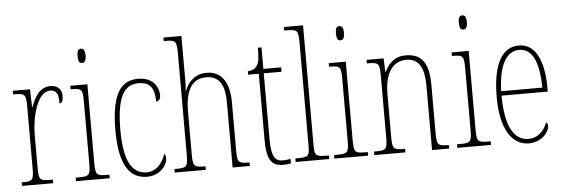

<svg xmlns="http://www.w3.org/2000/svg" viewBox="-49 -914 3162 1077"><g transform="rotate(-5 1531.5 -375.0)"><path d="M36 0H212V-20H201C138 -20 132 -25 132 -96V-274C132 -382 168 -519 239 -519C284 -519 286 -480 286 -443C302 -443 307 -460 307 -483C307 -517 288 -544 243 -544C178 -544 151 -483 133 -435H131L128 -536H31V-516H34C98 -516 104 -511 104 -440V-96C104 -25 98 -20 37 -20H36Z M432 -658C445 -658 455 -666 455 -698C455 -729 445 -738 432 -738C418 -738 410 -729 410 -698C410 -666 418 -658 432 -658ZM340 0H530V-20H517C457 -20 451 -26 451 -96V-536H355V-516H361C419 -516 423 -508 423 -437V-96C423 -26 417 -20 356 -20H340Z M740 10C813 10 855 -46 855 -83C855 -98 852 -105 847 -110C832 -65 799 -15 740 -15C659 -15 613 -86 613 -264C613 -462 662 -517 737 -517C803 -517 827 -480 827 -406C839 -406 852 -414 852 -437C852 -495 813 -542 737 -542C645 -542 585 -479 585 -263C585 -55 651 10 740 10Z M896 0H1071V-20H1066C1006 -20 1000 -26 1000 -96V-333C1000 -459 1041 -517 1117 -517C1195 -517 1222 -462 1222 -364V0H1319V-20H1311C1255 -20 1250 -29 1250 -94V-364C1250 -482 1202 -542 1123 -542C1055 -542 1017 -498 999 -451H997C999 -469 1000 -483 1000 -495V-760H899V-740H915C965 -740 972 -731 972 -664V-96C972 -26 966 -20 905 -20H896Z M1508 10C1519 10 1535 8 1550 5V-20C1533 -17 1522 -15 1506 -15C1464 -15 1442 -40 1442 -140V-511H1542V-536H1442V-657H1422C1421 -610 1421 -575 1404 -553C1395 -540 1379 -532 1354 -530V-511H1414V-141C1414 -26 1440 10 1508 10Z M1577 0H1766V-20H1762C1689 -20 1685 -24 1685 -94V-760H1577V-740H1590C1650 -740 1657 -736 1657 -662V-94C1657 -24 1653 -20 1580 -20H1577Z M1887 -658C1900 -658 1910 -666 1910 -698C1910 -729 1900 -738 1887 -738C1873 -738 1865 -729 1865 -698C1865 -666 1873 -658 1887 -658ZM1795 0H1985V-20H1972C1912 -20 1906 -26 1906 -96V-536H1810V-516H1816C1874 -516 1878 -508 1878 -437V-96C1878 -26 1872 -20 1811 -20H1795Z M2020 0H2195V-20H2189C2129 -20 2123 -26 2123 -96V-333C2123 -467 2178 -517 2246 -517C2318 -517 2345 -457 2345 -364V0H2441V-20H2437C2379 -20 2373 -26 2373 -96V-363C2373 -486 2335 -542 2244 -542C2181 -542 2149 -508 2124 -459H2122L2119 -536H2023V-516H2028C2089 -516 2095 -511 2095 -441V-96C2095 -26 2089 -20 2028 -20H2020Z M2579 -658C2592 -658 2602 -666 2602 -698C2602 -729 2592 -738 2579 -738C2565 -738 2557 -729 2557 -698C2557 -666 2565 -658 2579 -658ZM2487 0H2677V-20H2664C2604 -20 2598 -26 2598 -96V-536H2502V-516H2508C2566 -516 2570 -508 2570 -437V-96C2570 -26 2564 -20 2503 -20H2487Z M2889 10C2964 10 3005 -46 3005 -77C3005 -90 3001 -96 2996 -99C2980 -57 2947 -15 2889 -15C2809 -15 2760 -97 2760 -270H3020V-291C3020 -445 2973 -542 2881 -542C2786 -542 2732 -450 2732 -262C2732 -88 2793 10 2889 10ZM2992 -295H2760C2764 -431 2803 -517 2881 -517C2960 -517 2990 -427 2992 -295Z"/></g></svg>

Font: Noto Serif Armenian ExtraCondensed Thin
Style: Regular
Weight: 100
Width: 2
Designer: Monotype Design Team
Foundry: Monotype Imaging Inc.
Version: Version 2.008